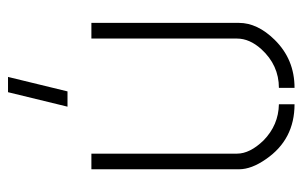

<svg xmlns="http://www.w3.org/2000/svg" viewBox="-158 -389 755 479"><g transform="rotate(90 219.5 -149.5)"><path d="M171.9 208 208 59.6H246.1L210 208ZM37.1 0V-368.2Q37.1 -414.1 79.1 -457Q127.9 -506.8 199.2 -506.8V-467.8Q142.6 -467.8 102.5 -423.8Q76.2 -394.5 76.2 -363.3V0ZM240.2 -467.8V-506.8Q328.1 -506.8 377 -435.5Q402.3 -399.4 402.3 -368.2V0H363.3V-363.3Q363.3 -395.5 330.1 -429.7Q292 -466.8 240.2 -467.8Z"/></g></svg>

Font: Post No Bills Colombo Light
Style: Regular
Weight: 300
Designer: Kosala Senevirathne, Siva Puranthara, Lasantha Premarathna, Tharique Azeez
Foundry: Mooniak
Version: Version 1.220 ; ttfautohint (v1.6)